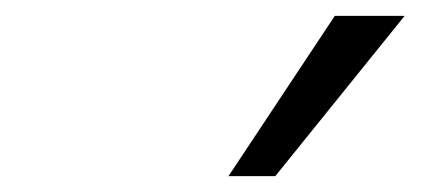

<svg xmlns="http://www.w3.org/2000/svg" viewBox="-20 -773 540 242"><path d="M268 -551 402 -753H490L327 -551Z"/></svg>

Font: Mulish
Style: Italic
Weight: 400
Italic angle: -9°
Designer: Vernon Adams
Foundry: Vernon Adams
Version: Version 3.603; ttfautohint (v1.8.3)